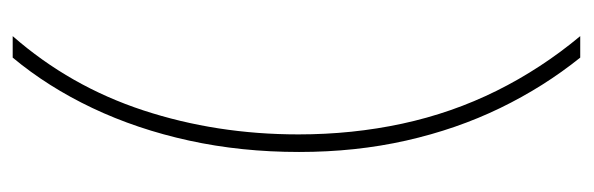

<svg xmlns="http://www.w3.org/2000/svg" viewBox="-328 -426 912 295"><g transform="rotate(-90 127.5 -278.0)"><path d="M42 -274Q42 -363 59.5 -443Q77 -523 109.5 -591.5Q142 -660 187 -714H220Q143 -626 106 -513.5Q69 -401 69 -275Q69 -192 85.5 -115.5Q102 -39 136 29.5Q170 98 220 158H187Q142 102 109.5 35Q77 -32 59.5 -109.5Q42 -187 42 -274Z"/></g></svg>

Font: Noto Sans Hebrew Thin
Style: Regular
Weight: 250
Designer: Monotype Design Team
Foundry: Monotype Imaging Inc.
Version: Version 2.003